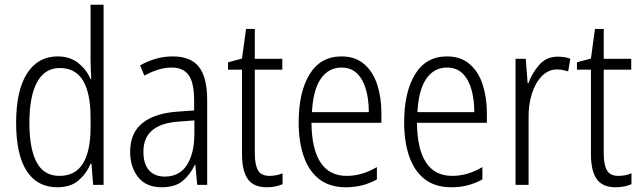

<svg xmlns="http://www.w3.org/2000/svg" viewBox="-20 -780 2703 810"><path d="M222 10Q137 10 92.5 -59Q48 -128 48 -262Q48 -398 94 -470Q140 -542 223 -542Q276 -542 311 -513.5Q346 -485 362 -446H365Q364 -468 363 -488.5Q362 -509 362 -527V-760H417V0H373L366 -89H362Q345 -48 311.5 -19Q278 10 222 10ZM231 -38Q298 -38 330 -90.5Q362 -143 362 -240V-286Q362 -386 330.5 -439.5Q299 -493 232 -493Q169 -493 136.5 -433.5Q104 -374 104 -261Q104 -153 134.5 -95.5Q165 -38 231 -38Z M709 -542Q785 -542 819.5 -497.5Q854 -453 854 -359V0H812L804 -85H802Q783 -44 751 -17Q719 10 662 10Q596 10 562.5 -33Q529 -76 529 -139Q529 -219 580.5 -260.5Q632 -302 728 -309L799 -314V-355Q799 -431 776 -463Q753 -495 704 -495Q651 -495 589 -461L571 -504Q602 -522 637 -532Q672 -542 709 -542ZM734 -267Q585 -257 585 -140Q585 -88 609 -61.5Q633 -35 675 -35Q737 -35 768.5 -84Q800 -133 800 -216V-272Z M1117 -38Q1132 -38 1146.5 -41Q1161 -44 1172 -49V-3Q1159 3 1142 6.5Q1125 10 1105 10Q1050 10 1025.5 -24.5Q1001 -59 1001 -130V-486H942V-517L1001 -533L1018 -658H1055V-532H1171V-486H1055V-133Q1055 -85 1068.5 -61.5Q1082 -38 1117 -38Z M1421 -542Q1479 -542 1516.5 -509.5Q1554 -477 1571.5 -422.5Q1589 -368 1589 -303V-262H1294Q1295 -152 1332 -95Q1369 -38 1443 -38Q1507 -38 1570 -75V-23Q1541 -7 1509 1.5Q1477 10 1439 10Q1371 10 1327 -24Q1283 -58 1261.5 -120Q1240 -182 1240 -264Q1240 -391 1286 -466.5Q1332 -542 1421 -542ZM1421 -495Q1366 -495 1333.5 -448Q1301 -401 1296 -307H1536Q1536 -359 1524 -402Q1512 -445 1486.5 -470Q1461 -495 1421 -495Z M1866 -542Q1924 -542 1961.5 -509.5Q1999 -477 2016.5 -422.5Q2034 -368 2034 -303V-262H1739Q1740 -152 1777 -95Q1814 -38 1888 -38Q1952 -38 2015 -75V-23Q1986 -7 1954 1.5Q1922 10 1884 10Q1816 10 1772 -24Q1728 -58 1706.5 -120Q1685 -182 1685 -264Q1685 -391 1731 -466.5Q1777 -542 1866 -542ZM1866 -495Q1811 -495 1778.5 -448Q1746 -401 1741 -307H1981Q1981 -359 1969 -402Q1957 -445 1931.5 -470Q1906 -495 1866 -495Z M2333 -541Q2346 -541 2360 -539Q2374 -537 2386 -532L2377 -479Q2367 -482 2355 -484.5Q2343 -487 2330 -487Q2293 -487 2265.5 -458.5Q2238 -430 2223.5 -383.5Q2209 -337 2210 -282V0H2155V-532H2198L2206 -429H2209Q2225 -472 2255 -506.5Q2285 -541 2333 -541Z M2589 -38Q2604 -38 2618.5 -41Q2633 -44 2644 -49V-3Q2631 3 2614 6.5Q2597 10 2577 10Q2522 10 2497.5 -24.5Q2473 -59 2473 -130V-486H2414V-517L2473 -533L2490 -658H2527V-532H2643V-486H2527V-133Q2527 -85 2540.5 -61.5Q2554 -38 2589 -38Z"/></svg>

Font: Noto Sans Khmer Condensed Light
Style: Regular
Weight: 300
Width: 3
Designer: Danh Hong and the Monotype Design Team
Foundry: Monotype Imaging Inc.
Version: Version 2.004; ttfautohint (v1.8.4.7-5d5b)